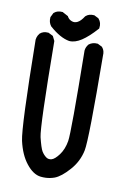

<svg xmlns="http://www.w3.org/2000/svg" viewBox="-94 -910 689 985"><g transform="rotate(10 250.0 -417.5)"><path d="M188.5 13.7Q148.9 9.3 113.3 -36.1Q78.6 -79.6 62.5 -150.9Q46.9 -220.7 41 -673.8V-674.3V-674.8Q42 -681.2 43.7 -686.8Q45.4 -692.4 48.3 -697.5Q51.3 -702.6 55.2 -707.5L55.7 -708L56.2 -708.5Q72.8 -723.1 98.6 -720.7H100.6L102.1 -719.7L121.6 -710L124.5 -708.5L126 -705.6L135.7 -686L136.7 -684.1V-681.6Q140.6 -240.2 152.8 -186Q159.2 -159.7 165 -141.6Q170.9 -123.5 175.8 -115.2Q186 -98.6 200.2 -88.4Q211.9 -80.1 228 -84Q245.1 -88.9 266.6 -117.7Q288.6 -147.5 295.9 -190.9Q303.7 -236.3 297.9 -662.1V-662.6V-663.1Q298.8 -672.4 302.5 -680.7Q306.2 -689 312 -695.8L312.5 -696.8L313.5 -697.3Q332 -711.4 357.4 -709H359.4L360.8 -708L380.4 -698.2L382.3 -697.3L383.3 -695.8Q390.6 -687.5 393.6 -676.8Q396.5 -666 395.5 -653.8Q399.4 -217.3 387.7 -158.7Q375.5 -99.1 334.5 -53.2Q293.9 -7.3 260.7 5.4Q250 9.3 238 11.7Q226.1 14.2 213.9 14.6Q201.7 15.1 188.5 13.7ZM211.4 -697.3Q163.6 -705.6 108.9 -754.4L107.9 -754.9L107.4 -755.9Q93.3 -774.4 95.7 -799.8V-801.8L96.7 -803.2L106.4 -822.8L107.4 -824.7L108.9 -825.7Q125.5 -840.3 151.4 -837.9H153.3L154.8 -836.9L180.2 -823.2L183.1 -821.8L184.1 -819.3Q192.4 -804.7 208 -799.3Q222.7 -793.9 237.8 -801.8Q253.9 -810.1 270 -835.4L271 -836.4L272 -837.4Q288.6 -852.1 314.5 -849.6H316.4L317.9 -848.6L337.4 -838.9L338.9 -837.9L340.3 -836.4Q356.9 -817.4 352.5 -789.6L352.1 -786.6L350.1 -784.7Q309.6 -739.3 275.6 -717Q241.7 -694.8 211.9 -697.3Z"/></g></svg>

Font: NaikaiFont
Style: Bold
Weight: 700
Version: Version 1.89